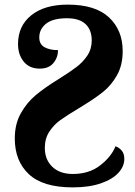

<svg xmlns="http://www.w3.org/2000/svg" viewBox="-20 -571 585 831"><path d="M44 28Q44 -34 70 -80.5Q96 -127 135 -159.5Q174 -192 234 -229Q282 -259 310.5 -280.5Q339 -302 358 -330.5Q377 -359 377 -396Q377 -442 350 -467Q323 -492 270 -492Q209 -492 179.5 -468.5Q150 -445 150 -409Q150 -379 173 -366.5Q196 -354 231 -354Q231 -322 211 -298Q191 -274 152 -274Q107 -274 82.5 -304.5Q58 -335 58 -380Q58 -459 115.5 -505Q173 -551 273 -551Q393 -551 452 -495.5Q511 -440 511 -350Q511 -289 486.5 -245.5Q462 -202 426.5 -173.5Q391 -145 330 -108Q269 -71 241.5 -51.5Q214 -32 194 -2Q174 28 174 69Q174 120 206.5 151Q239 182 295 182Q366 182 414 144.5Q462 107 480 62Q496 68 507 81Q518 94 518 117Q518 149 492.5 177Q467 205 416.5 222.5Q366 240 295 240Q166 240 105 183Q44 126 44 28Z"/></svg>

Font: Noto Serif ExtraBold
Style: Regular
Weight: 800
Designer: Monotype Design Team
Foundry: Monotype Imaging Inc.
Version: Version 1.001